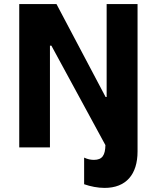

<svg xmlns="http://www.w3.org/2000/svg" viewBox="-20 -720 765 938"><path d="M491 198C596 198 652 132 652 20V-700H501V-246H496L256 -700H74V0H224V-497H231L495 -11C494 38 480 61 439 61C423 61 408 58 391 50V180C422 191 458 198 491 198Z"/></svg>

Font: Fixel Text Bold
Style: Bold
Weight: 700
Width: 4
Designer: AlfaBravo + MacPaw
Foundry: Kyrylo Tkachov, Marchela Mozhyna, Serhii Makarenko, Maria Weinstein, Zakhar Kryvoshyya
Version: Version 1.211